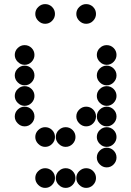

<svg xmlns="http://www.w3.org/2000/svg" viewBox="-20 -718 640 936"><path d="M52 -450Q52 -431 66.5 -416.5Q81 -402 100 -402Q120 -402 134 -416.5Q148 -431 148 -450Q148 -470 134 -484Q120 -498 100 -498Q81 -498 66.5 -484Q52 -470 52 -450ZM452 -450Q452 -431 466.5 -416.5Q481 -402 500 -402Q520 -402 534 -416.5Q548 -431 548 -450Q548 -470 534 -484Q520 -498 500 -498Q481 -498 466.5 -484Q452 -470 452 -450ZM52 -350Q52 -331 66.5 -316.5Q81 -302 100 -302Q120 -302 134 -316.5Q148 -331 148 -350Q148 -370 134 -384Q120 -398 100 -398Q81 -398 66.5 -384Q52 -370 52 -350ZM452 -350Q452 -331 466.5 -316.5Q481 -302 500 -302Q520 -302 534 -316.5Q548 -331 548 -350Q548 -370 534 -384Q520 -398 500 -398Q481 -398 466.5 -384Q452 -370 452 -350ZM52 -250Q52 -231 66.5 -216.5Q81 -202 100 -202Q120 -202 134 -216.5Q148 -231 148 -250Q148 -270 134 -284Q120 -298 100 -298Q81 -298 66.5 -284Q52 -270 52 -250ZM452 -250Q452 -231 466.5 -216.5Q481 -202 500 -202Q520 -202 534 -216.5Q548 -231 548 -250Q548 -270 534 -284Q520 -298 500 -298Q481 -298 466.5 -284Q452 -270 452 -250ZM52 -150Q52 -131 66.5 -116.5Q81 -102 100 -102Q120 -102 134 -116.5Q148 -131 148 -150Q148 -170 134 -184Q120 -198 100 -198Q81 -198 66.5 -184Q52 -170 52 -150ZM352 -150Q352 -131 366.5 -116.5Q381 -102 400 -102Q420 -102 434 -116.5Q448 -131 448 -150Q448 -170 434 -184Q420 -198 400 -198Q381 -198 366.5 -184Q352 -170 352 -150ZM452 -150Q452 -131 466.5 -116.5Q481 -102 500 -102Q520 -102 534 -116.5Q548 -131 548 -150Q548 -170 534 -184Q520 -198 500 -198Q481 -198 466.5 -184Q452 -170 452 -150ZM152 -50Q152 -31 166.5 -16.5Q181 -2 200 -2Q220 -2 234 -16.5Q248 -31 248 -50Q248 -70 234 -84Q220 -98 200 -98Q181 -98 166.5 -84Q152 -70 152 -50ZM252 -50Q252 -31 266.5 -16.5Q281 -2 300 -2Q320 -2 334 -16.5Q348 -31 348 -50Q348 -70 334 -84Q320 -98 300 -98Q281 -98 266.5 -84Q252 -70 252 -50ZM452 -50Q452 -31 466.5 -16.5Q481 -2 500 -2Q520 -2 534 -16.5Q548 -31 548 -50Q548 -70 534 -84Q520 -98 500 -98Q481 -98 466.5 -84Q452 -70 452 -50ZM452 50Q452 69 466.5 83.5Q481 98 500 98Q520 98 534 83.5Q548 69 548 50Q548 30 534 16Q520 2 500 2Q481 2 466.5 16Q452 30 452 50ZM152 150Q152 169 166.5 183.5Q181 198 200 198Q220 198 234 183.5Q248 169 248 150Q248 130 234 116Q220 102 200 102Q181 102 166.5 116Q152 130 152 150ZM252 150Q252 169 266.5 183.5Q281 198 300 198Q320 198 334 183.5Q348 169 348 150Q348 130 334 116Q320 102 300 102Q281 102 266.5 116Q252 130 252 150ZM352 150Q352 169 366.5 183.5Q381 198 400 198Q420 198 434 183.5Q448 169 448 150Q448 130 434 116Q420 102 400 102Q381 102 366.5 116Q352 130 352 150ZM152 -650Q152 -631 166.5 -616.5Q181 -602 200 -602Q220 -602 234 -616.5Q248 -631 248 -650Q248 -670 234 -684Q220 -698 200 -698Q181 -698 166.5 -684Q152 -670 152 -650ZM352 -650Q352 -631 366.5 -616.5Q381 -602 400 -602Q420 -602 434 -616.5Q448 -631 448 -650Q448 -670 434 -684Q420 -698 400 -698Q381 -698 366.5 -684Q352 -670 352 -650Z"/></svg>

Font: Matrix Sans Print
Style: Regular
Weight: 400
Designer: Brad Neil
Version: Version 1.100